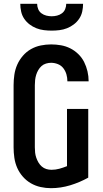

<svg xmlns="http://www.w3.org/2000/svg" viewBox="-20 -975 540 1003"><path d="M246 8Q219 8 192 2Q165 -4 141.5 -17.5Q118 -31 99.5 -52Q81 -73 70 -98Q59 -123 55 -150.5Q51 -178 51 -205V-530Q51 -557 55 -584.5Q59 -612 70 -637Q81 -662 99.5 -683.5Q118 -705 142 -718.5Q166 -732 193 -737.5Q220 -743 247 -743Q273 -743 298.5 -738.5Q324 -734 347 -722.5Q370 -711 389 -692.5Q408 -674 419.5 -651Q431 -628 437 -602.5Q443 -577 443 -551V-550H332V-551Q332 -569 327 -586.5Q322 -604 311 -618.5Q300 -633 282.5 -640Q265 -647 247 -647Q234 -647 220.5 -643Q207 -639 197 -630Q187 -621 180 -609Q173 -597 169 -584Q165 -571 163.5 -557.5Q162 -544 162 -530V-205Q162 -191 163.5 -177.5Q165 -164 169.5 -151Q174 -138 181 -126Q188 -114 198.5 -105Q209 -96 222 -92Q235 -88 249 -88Q270 -88 290 -93.5Q310 -99 330 -107V-406H441V-47Q396 -22 346.5 -7Q297 8 246 8ZM250 -815Q230 -815 209.5 -817.5Q189 -820 170 -827.5Q151 -835 134.5 -847.5Q118 -860 106.5 -877Q95 -894 90.5 -914.5Q86 -935 86 -955H174Q174 -941 179.5 -927.5Q185 -914 196.5 -905.5Q208 -897 222 -893.5Q236 -890 250 -890Q264 -890 278 -893.5Q292 -897 303.5 -905.5Q315 -914 320.5 -927.5Q326 -941 326 -955H414Q414 -935 409.5 -914.5Q405 -894 393.5 -877Q382 -860 365.5 -847.5Q349 -835 330 -827.5Q311 -820 290.5 -817.5Q270 -815 250 -815Z"/></svg>

Font: Iosevka Algr
Style: Bold
Weight: 700
Monospace: yes
Designer: Belleve Invis
Foundry: Belleve Invis
Version: Version 26.0.2; ttfautohint (v1.8.3)